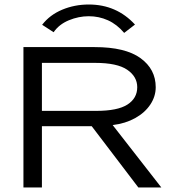

<svg xmlns="http://www.w3.org/2000/svg" viewBox="-20 -832 790 852"><path d="M84 0V-623H400Q536 -623 603.5 -574Q671 -525 671 -445Q671 -404 647 -368Q623 -332 580 -308Q537 -284 480 -277L696 0H594L387 -272H166V0ZM166 -340H407Q502 -340 545.5 -368Q589 -396 589 -445Q589 -492 544.5 -522.5Q500 -553 402 -553H166ZM218 -689 167 -722Q201 -766 256 -789Q311 -812 374 -812Q497 -812 579 -723L531 -686Q499 -724 459 -742Q419 -760 374 -760Q329 -760 285.5 -742Q242 -724 218 -689Z"/></svg>

Font: Inconsolata ExtraExpanded
Style: Regular
Weight: 400
Width: 8
Monospace: yes
Designer: Raph Levien, Cyreal, Brenton Simpson
Foundry: Raph Levien, Cyreal, Google
Version: Version 3.001; ttfautohint (v1.8.2.53-6de2)